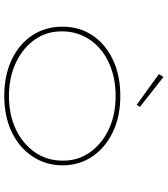

<svg xmlns="http://www.w3.org/2000/svg" viewBox="37 -813 786 900"><g transform="rotate(90 430.0 -363.0)"><path d="M430 10Q333 10 259.5 -25Q186 -60 145.5 -121.5Q105 -183 105 -263Q105 -342 145.5 -403Q186 -464 259.5 -499Q333 -534 430 -534Q526 -534 599 -499Q672 -464 713.5 -403Q755 -342 755 -263Q755 -185 713.5 -122.5Q672 -60 599 -25Q526 10 430 10ZM430 -12Q517 -12 584.5 -43.5Q652 -75 692.5 -132Q733 -189 733 -263Q734 -335 694 -391.5Q654 -448 586 -480Q518 -512 430 -512Q342 -512 273.5 -480Q205 -448 166.5 -391.5Q128 -335 127 -263Q126 -189 166 -132.5Q206 -76 275 -44Q344 -12 430 -12ZM471 -611 327 -715 341 -736 481 -626Z"/></g></svg>

Font: Lexend Peta Thin
Style: Regular
Weight: 250
Version: Version 1.007